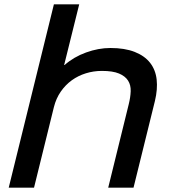

<svg xmlns="http://www.w3.org/2000/svg" viewBox="-20 -860 786 880"><path d="M690 -397 592 0H476L570 -382Q578 -414 579 -442Q580 -470 567 -490.5Q554 -511 525.5 -523Q497 -535 447 -535Q409 -535 373.5 -524Q338 -513 309 -492Q280 -471 258.5 -440Q237 -409 227 -369L136 0H20L227 -840H343L274 -562H276Q318 -599 374.5 -619.5Q431 -640 486 -640Q552 -640 597.5 -622Q643 -604 668 -572Q693 -540 698 -495.5Q703 -451 690 -397Z"/></svg>

Font: TypoPRO Sinkin Sans
Style: 500 Medium Italic
Weight: 500
Italic angle: -112°
Designer: Keith Bates
Foundry: K-Type
Version: Sinkin Sans (version 1.0)  by Keith Bates   •   © 2014   www